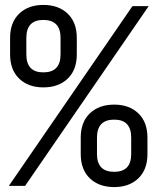

<svg xmlns="http://www.w3.org/2000/svg" viewBox="-20 -755 640 780"><path d="M156 -400Q95 -400 58 -435.5Q21 -471 21 -534V-601Q21 -664 58 -699.5Q95 -735 156 -735Q218 -735 255 -699.5Q292 -664 292 -601V-534Q292 -471 255 -435.5Q218 -400 156 -400ZM16 0 518 -730H584L82 0ZM156 -461Q226 -461 226 -534V-601Q226 -674 156 -674Q87 -674 87 -601V-534Q87 -461 156 -461ZM444 5Q382 5 345 -30.5Q308 -66 308 -129V-196Q308 -259 345 -294.5Q382 -330 444 -330Q505 -330 542 -294.5Q579 -259 579 -196V-129Q579 -66 542 -30.5Q505 5 444 5ZM444 -57Q513 -57 513 -129V-196Q513 -269 444 -269Q374 -269 374 -196V-129Q374 -57 444 -57Z"/></svg>

Font: Tiny Light
Style: Regular
Weight: 300
Monospace: yes
Designer: Philipp Nurullin, Konstantin Bulenkov
Foundry: JetBrains
Version: Version 2.251; ttfautohint (v1.8.4.7-5d5b)